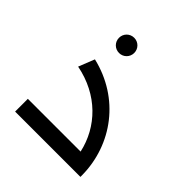

<svg xmlns="http://www.w3.org/2000/svg" viewBox="-154 -656 767 767"><g transform="rotate(45 229.5 -272.5)"><path d="M173 -459C197 -459 216 -478 216 -502C216 -526 197 -545 173 -545C149 -545 130 -526 130 -502C130 -478 149 -459 173 -459ZM96 -305C230 -279 318 -186 343 -72H45V0H414V-10C412 -181 301 -331 123 -373Z"/></g></svg>

Font: UULA Sans
Style: Regular
Weight: 400
Designer: Mohamed Gaber, Laura Garcia Mut
Foundry: Kief Type Foundry
Version: Version 3.006;hotconv 1.0.109;makeotfexe 2.5.65596